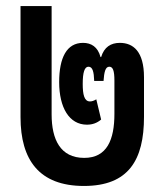

<svg xmlns="http://www.w3.org/2000/svg" viewBox="-20 -604 544 636"><path d="M258 12C406 12 457 -74 457 -217V-348C457 -434 421 -462 377 -462C347 -462 325 -448 315 -415H313C304 -449 282 -462 255 -462C201 -462 176 -413 176 -332C176 -248 209 -191 268 -191C287 -191 302 -197 315 -208L299 -275C291 -270 284 -268 278 -268C259 -268 254 -291 254 -326C254 -364 260 -383 273 -383C287 -383 291 -366 292 -336H323C325 -365 329 -383 342 -383C354 -383 359 -370 359 -337V-227C359 -142 335 -81 259 -81C180 -81 151 -142 151 -225V-584H48V-216C48 -74 110 12 258 12Z"/></svg>

Font: Noto Sans Thai UI ExtCond SemBd
Style: Regular
Weight: 600
Width: 2
Designer: Monotype Design Team
Foundry: Monotype Imaging Inc.
Version: Version 2.000